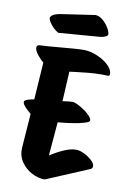

<svg xmlns="http://www.w3.org/2000/svg" viewBox="-102 -993 699 1066"><g transform="rotate(10 248.0 -460.0)"><path d="M161 -801Q147 -808 132.5 -822Q118 -836 109 -851Q100 -866 100 -874Q100 -883 114.5 -892.5Q129 -902 165 -907L347 -934Q368 -934 388.5 -917Q409 -900 422.5 -877.5Q436 -855 436 -840Q436 -833 424 -827Q412 -821 392 -819ZM228 14Q190 14 153.5 -5.5Q117 -25 94 -59.5Q71 -94 74 -139L88 -331Q69 -346 54 -362.5Q39 -379 39 -390Q39 -398 54.5 -404Q70 -410 94 -414L108 -624Q90 -638 72.5 -660.5Q55 -683 55 -699Q55 -715 74 -715Q88 -715 120 -717.5Q152 -720 190 -723.5Q228 -727 263 -729.5Q298 -732 318 -732Q345 -732 374 -722.5Q403 -713 428 -697.5Q453 -682 468.5 -663Q484 -644 484 -624Q484 -614 474 -614Q465 -614 457 -614.5Q449 -615 441 -615Q402 -615 362 -611Q322 -607 293.5 -603.5Q265 -600 259 -599L250 -431Q285 -437 307 -437Q317 -437 335.5 -428Q354 -419 373.5 -405.5Q393 -392 406.5 -377.5Q420 -363 420 -352Q420 -345 402.5 -338.5Q385 -332 358 -326.5Q331 -321 300.5 -317Q270 -313 244 -311L228 -121Q268 -147 305 -163Q342 -179 372 -179Q392 -179 417 -167Q442 -155 461 -137.5Q480 -120 480 -105Q480 -92 468 -87Z"/></g></svg>

Font: Protest Riot
Style: Regular
Weight: 400
Designer: Octavio Pardo
Foundry: Ashler Design
Version: Version 2.005; ttfautohint (v1.8.4.7-5d5b)